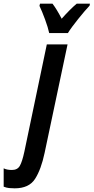

<svg xmlns="http://www.w3.org/2000/svg" viewBox="-146 -786 510 1046"><path d="M224 -606Q241 -634 279.5 -682Q318 -730 342 -755L344 -766H272Q255 -752 234 -731Q213 -710 190 -684Q163 -736 140 -766H72L69 -754Q83 -725 99.5 -680Q116 -635 122 -606ZM97 47 222 -544H109L-13 39Q-25 95 -38 117.5Q-51 140 -81 140Q-109 140 -126 131V231Q-111 237 -96.5 238.5Q-82 240 -66 240Q12 240 45 188.5Q78 137 97 47Z"/></svg>

Font: Noto Sans Display Condensed
Style: Bold Italic
Weight: 700
Width: 3
Designer: Monotype Design team
Foundry: Monotype Imaging Inc.
Version: 1.000